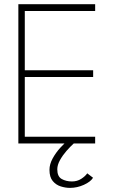

<svg xmlns="http://www.w3.org/2000/svg" viewBox="-20 -680 558 910"><path d="M67 -660H431V-628H97.5V-347H421.5V-315H97.5V-32H431V0H67ZM311.5 210.5Q290.5 210.5 268 203.5Q245.5 196.5 230 178Q214.5 159.5 214.5 125Q214.5 98.5 229.5 71Q244.5 43.5 266.2 19.8Q288 -4 308 -20L329.5 0Q313.5 14.5 295.2 35.2Q277 56 264.2 79Q251.5 102 251.5 122.5Q251.5 156.5 272.2 168.2Q293 180 321 180Q345.5 180 364.8 167.8Q384 155.5 393.5 141.5L421 162.5Q409.5 181.5 377.5 196Q345.5 210.5 311.5 210.5Z"/></svg>

Font: League Spartan Thin
Style: Regular
Weight: 100
Foundry: The League of Moveable Type
Version: Version 2.002